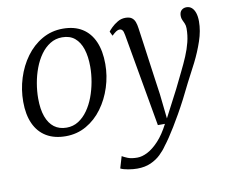

<svg xmlns="http://www.w3.org/2000/svg" viewBox="-85 -670 1244 1029"><g transform="rotate(-10 537.0 -156.0)"><path d="M318 -560.5Q380.5 -560.5 423.2 -533.8Q466 -507 488 -456.5Q510 -406 510 -334.5Q510 -270 490.2 -208.5Q470.5 -147 434.2 -97.5Q398 -48 347.2 -19Q296.5 10 235 10Q173 10 129.8 -16Q86.5 -42 64 -91.5Q41.5 -141 41.5 -211Q41.5 -277 61 -339.2Q80.5 -401.5 117 -451.5Q153.5 -501.5 204.8 -531Q256 -560.5 318 -560.5ZM306.5 -515.5Q270 -515.5 240.8 -497.2Q211.5 -479 189.5 -448.2Q167.5 -417.5 152.8 -378.5Q138 -339.5 130.8 -297.2Q123.5 -255 123.5 -214.5Q123.5 -156 138 -116Q152.5 -76 180 -55.2Q207.5 -34.5 247.5 -34.5Q283 -34.5 311.8 -52.8Q340.5 -71 362.2 -101.8Q384 -132.5 398.5 -171.2Q413 -210 420.5 -252Q428 -294 428 -334Q428 -390 414.8 -430.5Q401.5 -471 375 -493.2Q348.5 -515.5 306.5 -515.5ZM641.5 -468.5Q638 -489.5 632 -496.2Q626 -503 617.5 -503Q607.5 -503 597.8 -496.5Q588 -490 574.5 -477L563 -501Q567.5 -508 581.8 -522Q596 -536 615.8 -547.8Q635.5 -559.5 658 -559.5Q680.5 -559.5 692.5 -551Q704.5 -542.5 710.2 -527.5Q716 -512.5 718.5 -492.5Q725 -446.5 731.5 -400.2Q738 -354 744.2 -308Q750.5 -262 757 -216Q763.5 -170 770 -124L784.5 10L860.5 -136Q882.5 -181.5 902.5 -221.8Q922.5 -262 938.2 -299.2Q954 -336.5 963 -372.8Q972 -409 972 -447Q972 -462.5 967 -473.8Q962 -485 957.2 -495.2Q952.5 -505.5 952.5 -517.5Q952.5 -538.5 963.5 -548.5Q974.5 -558.5 990.5 -558.5Q1007.5 -558.5 1019.2 -548.2Q1031 -538 1037.5 -518.8Q1044 -499.5 1044 -472Q1044 -421.5 1025.2 -366.2Q1006.5 -311 979.5 -257.5Q952.5 -204 928 -158.5Q907 -115 886.5 -75.5Q866 -36 846.5 -1.8Q827 32.5 809.2 61.5Q791.5 90.5 776 113.5Q760.5 136.5 747.5 153Q732.5 175.5 710 197.2Q687.5 219 655.8 233.2Q624 247.5 581.5 247.5Q559.5 247.5 533 243Q506.5 238.5 491.5 231L510.5 167Q519 172.5 539.2 181Q559.5 189.5 592.5 189.5Q618.5 189.5 648.5 174Q678.5 158.5 709.8 125Q741 91.5 769 37H730.5Z"/></g></svg>

Font: Merriweather 36pt Light
Style: Italic
Weight: 300
Italic angle: -7.8°
Version: Version 2.101